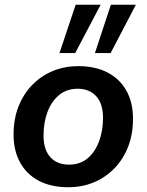

<svg xmlns="http://www.w3.org/2000/svg" viewBox="-20 -777 616 807"><path d="M267 10Q195 10 143.5 -17Q92 -44 64.5 -94Q37 -144 37 -211Q37 -277 58 -330Q79 -383 116.5 -421Q154 -459 203 -479Q252 -499 309 -499Q381 -499 432.5 -472Q484 -445 511.5 -395.5Q539 -346 539 -278Q539 -212 518 -159Q497 -106 459.5 -68Q422 -30 373 -10Q324 10 267 10ZM270 -85Q316 -85 347.5 -111Q379 -137 396 -182Q413 -227 413 -282Q413 -341 384.5 -372.5Q356 -404 306 -404Q261 -404 229 -378Q197 -352 180 -307.5Q163 -263 163 -207Q163 -148 191.5 -116.5Q220 -85 270 -85ZM379 -554 446 -757H551L445 -554ZM230 -554 298 -757H403L296 -554Z"/></svg>

Font: Nunito Sans 12pt ExtraLight 12pt
Style: Bold Italic
Weight: 700
Italic angle: -9°
Version: Version 3.101;gftools[0.9.27]